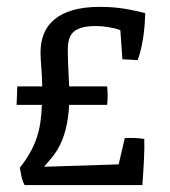

<svg xmlns="http://www.w3.org/2000/svg" viewBox="-20 -533 489 553"><path d="M50.8 0Q44.9 -10.7 42 -23.9Q39.1 -37.1 37.1 -49.8Q54.7 -72.3 66.4 -93Q78.1 -113.8 85.4 -135.3Q92.8 -156.7 96.2 -179.9Q99.6 -203.1 100.6 -231H27.8L29.8 -284.2H101.6Q101.1 -314 98.9 -340.1Q96.7 -366.2 96.7 -381.8Q96.7 -411.6 106.4 -435.8Q116.2 -460 137 -477.3Q157.7 -494.6 190.2 -503.9Q222.7 -513.2 267.6 -513.2Q277.8 -513.2 290.5 -512.7Q303.2 -512.2 319.1 -510.5Q335 -508.8 354.5 -505.1Q374 -501.5 398.4 -495.1Q397.9 -486.8 397.2 -471.9Q396.5 -457 394.3 -438.7Q392.1 -420.4 387.9 -399.9Q383.8 -379.4 376.5 -359.9L332.5 -362.3L326.7 -445.8Q320.8 -448.7 311.8 -450.9Q302.7 -453.1 292.7 -454.8Q282.7 -456.5 272.9 -457.3Q263.2 -458 256.3 -458Q214.4 -458 194.8 -443.6Q175.3 -429.2 175.3 -391.1Q175.3 -366.7 176.5 -342.5Q177.7 -318.4 179.2 -284.2H288.6Q289.1 -278.8 289.6 -271.7Q290 -264.6 290 -257.3Q290 -250 289.6 -242.9Q289.1 -235.8 288.6 -231H179.2Q178.2 -212.4 175.8 -194.8Q173.3 -177.2 169.4 -161.6Q165 -144 159.2 -129.6Q153.3 -115.2 145.8 -102.5Q138.2 -89.8 128.4 -77.9Q118.7 -65.9 106.9 -52.7L321.8 -59.6L339.4 -135.3Q354 -136.2 368.9 -135.5Q383.8 -134.8 395.5 -132.8Q396 -122.6 395.8 -105.7Q395.5 -88.9 394.5 -70.1Q393.6 -51.3 392.3 -32.5Q391.1 -13.7 390.1 0Z"/></svg>

Font: Fjord
Style: One
Weight: 400
Designer: Viktoriya Grabowska
Foundry: Viktoriya Grabowska
Version: Version 1.002